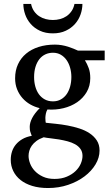

<svg xmlns="http://www.w3.org/2000/svg" viewBox="-20 -719 565 968"><path d="M396 66.9Q396 46.4 385.7 32Q375.5 17.6 358.6 8.3Q341.8 -1 320.6 -6.6Q299.3 -12.2 277.6 -15.9Q255.9 -19.5 235.4 -21.7Q214.8 -23.9 200.2 -26.9Q178.2 -19 163.6 -8.1Q148.9 2.9 140.1 15.6Q131.3 28.3 127.7 41.5Q124 54.7 124 66.9Q124 85 131.8 105.5Q139.6 126 155.8 143.1Q171.9 160.2 196.5 171.6Q221.2 183.1 254.9 183.1Q290.5 183.1 317.1 171.6Q343.8 160.2 361.3 143.1Q378.9 126 387.5 105.5Q396 85 396 66.9ZM339.8 -331.1Q339.8 -354.5 333.7 -376.7Q327.6 -398.9 315.9 -415.8Q304.2 -432.6 286.9 -442.9Q269.5 -453.1 247.1 -453.1Q226.1 -453.1 208.5 -444.8Q190.9 -436.5 178.5 -420.7Q166 -404.8 158.9 -381.8Q151.9 -358.9 151.9 -330.1Q151.9 -305.2 158 -283Q164.1 -260.7 176 -244.1Q188 -227.5 205.8 -217.8Q223.6 -208 247.1 -208Q269.5 -208 286.9 -217.8Q304.2 -227.5 315.9 -244.1Q327.6 -260.7 333.7 -283.2Q339.8 -305.7 339.8 -331.1ZM408.2 -415Q419.4 -397 427.2 -375.7Q435.1 -354.5 435.1 -325.2Q435.1 -285.6 417 -254.9Q398.9 -224.1 368.9 -203.6Q338.9 -183.1 300 -173.6Q261.2 -164.1 219.2 -167Q213.4 -157.2 211.2 -146Q209 -134.8 208.7 -125Q208.5 -115.2 209.5 -108.2Q210.4 -101.1 210.9 -100.1Q233.4 -97.7 262.2 -94.7Q291 -91.8 321 -86.2Q351.1 -80.6 380.1 -71.3Q409.2 -62 431.6 -47.1Q454.1 -32.2 468 -11Q481.9 10.3 481.9 40Q481.9 75.7 461.7 109.6Q441.4 143.6 406.2 170.2Q371.1 196.8 323.7 212.9Q276.4 229 222.2 229Q177.2 229 142.3 218.3Q107.4 207.5 83.5 188.5Q59.6 169.4 46.9 143.3Q34.2 117.2 34.2 86.9Q34.2 64.9 40.5 45.2Q46.9 25.4 60.1 9.5Q73.2 -6.3 93 -17.8Q112.8 -29.3 140.1 -34.2Q137.2 -42 135.3 -47.1Q133.3 -52.2 132.1 -56.9Q130.9 -61.5 130.4 -66.7Q129.9 -71.8 129.9 -80.1Q129.9 -99.6 141.8 -123.3Q153.8 -147 180.2 -173.8Q155.3 -179.7 132.8 -192.4Q110.4 -205.1 93.3 -224.4Q76.2 -243.7 66.2 -268.8Q56.2 -293.9 56.2 -324.2Q56.2 -363.8 70.8 -395.3Q85.4 -426.8 111.8 -448.7Q138.2 -470.7 175 -482.4Q211.9 -494.1 256.8 -494.1Q274.4 -494.1 291.3 -491.2Q308.1 -488.3 323 -483.6Q337.9 -479 350.6 -473.6Q363.3 -468.3 373 -463.9H507.8V-415ZM395.5 -699.2Q395.5 -672.9 386.2 -646.2Q377 -619.6 358.2 -598.4Q339.4 -577.1 311.5 -564Q283.7 -550.8 246.6 -550.8Q209 -550.8 181.2 -564Q153.3 -577.1 134.8 -598.4Q116.2 -619.6 106.9 -646.2Q97.7 -672.9 97.7 -699.2H136.7Q141.1 -677.7 151.9 -662.4Q162.6 -647 177.7 -637.2Q192.9 -627.4 210.4 -622.8Q228 -618.2 246.6 -618.2Q265.1 -618.2 282.7 -622.8Q300.3 -627.4 314.9 -637.2Q329.6 -647 340.3 -662.4Q351.1 -677.7 355.5 -699.2Z"/></svg>

Font: Charis SIL Viet
Style: Regular
Weight: 400
Foundry: SIL International
Version: Version 5.000